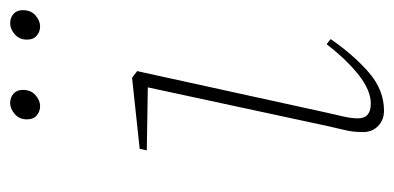

<svg xmlns="http://www.w3.org/2000/svg" viewBox="-219 -544 776 378"><g transform="rotate(-90 169.0 -355.0)"><path d="M149 -664Q139 -664 131 -670.5Q123 -677 123 -690Q123 -705 133.5 -714Q144 -723 155 -723Q166 -723 173.5 -716.5Q181 -710 181 -698Q181 -682 170.5 -673Q160 -664 149 -664ZM306 -664Q296 -664 288 -670.5Q280 -677 280 -690Q280 -705 290.5 -714Q301 -723 312 -723Q323 -723 330.5 -716.5Q338 -710 338 -698Q338 -682 327.5 -673Q317 -664 306 -664ZM98 -28Q98 -48 101.5 -62Q105 -76 110 -99L186 -452L62 -454L65 -468L205 -483L218 -473L136 -99Q133 -85 129 -68.5Q125 -52 125 -38Q125 -13 154 -13Q180 -13 210 -36.5Q240 -60 271 -100L281 -92Q250 -47 215.5 -17Q181 13 140 13Q122 13 110 1.5Q98 -10 98 -28Z"/></g></svg>

Font: Source Serif Pro ExtraLight
Style: Italic
Weight: 200
Italic angle: -12°
Designer: Frank Grießhammer
Foundry: Adobe Systems Incorporated
Version: Version 3.001;hotconv 1.0.111;makeotfexe 2.5.65597